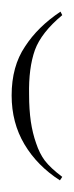

<svg xmlns="http://www.w3.org/2000/svg" viewBox="-20 -365 127 330"><path d="M87 -61Q67 -76 57 -89Q48 -101 42 -119Q36 -136 33 -156Q30 -177 30 -202Q29 -248 40 -279Q51 -309 87 -339L84 -345Q45 -319 23 -285Q0 -251 0 -201Q0 -154 22 -117Q44 -80 83 -55Z"/></svg>

Font: Bravura Text
Style: Regular
Weight: 400
Designer: Daniel Spreadbury et al.
Foundry: Steinberg Media Technologies GmbH
Version: Version 1.393